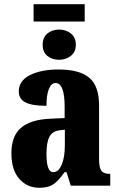

<svg xmlns="http://www.w3.org/2000/svg" viewBox="-20 -879 563 909"><path d="M34 -154Q34 -235 79.5 -274Q125 -313 218 -317L286 -320V-374Q286 -486 243 -486Q223 -486 211.5 -458Q200 -430 200 -378Q133 -378 101 -394Q69 -410 69 -446Q69 -497 122 -523.5Q175 -550 257 -550Q356 -550 402.5 -511Q449 -472 449 -380V-126Q449 -86 459.5 -71Q470 -56 499 -56H502V0H315L295 -64H286Q256 -22 232 -6Q208 10 166 10Q109 10 71.5 -32Q34 -74 34 -154ZM287 -191V-265L262 -262Q228 -258 214 -231.5Q200 -205 200 -150Q200 -64 232 -64Q257 -64 272 -99Q287 -134 287 -191ZM139 -859H381V-777H139ZM182 -667Q182 -702 204.5 -720.5Q227 -739 260 -739Q292 -739 315.5 -720.5Q339 -702 339 -667Q339 -633 315.5 -614.5Q292 -596 260 -596Q227 -596 204.5 -614Q182 -632 182 -667Z"/></svg>

Font: Noto Serif CondBlack
Style: Regular
Weight: 900
Width: 3
Designer: Monotype Design Team
Foundry: Monotype Imaging Inc.
Version: Version 1.001